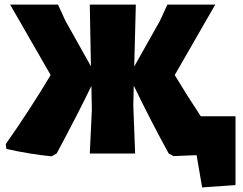

<svg xmlns="http://www.w3.org/2000/svg" viewBox="-20 -667 1056 834"><path d="M1003 -162V137L858 147L834 7L734 11L713 0Q638 -136 561 -295L559 -210L567 0H370L379 -190L377 -294Q325 -185 226 0L204 12Q111 3 8 -20L5 -41Q111 -192 200 -341L24 -647H232L264 -577L375 -379L370 -647H570L563 -378L675 -577L707 -647H915L739 -341Q791 -254 852 -162Z"/></svg>

Font: Luna Sans Black
Style: Regular
Weight: 900
Designer: Juan Pablo del Peral
Foundry: Huerta Tipografica
Version: Version 2.001; ttfautohint (v1.5)